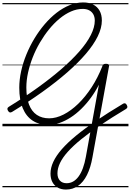

<svg xmlns="http://www.w3.org/2000/svg" viewBox="-20 -1035 1073 1574"><path d="M521 519Q482 519 453.5 503Q425 487 409.5 457.5Q394 428 394 388Q394 341 417 291.5Q440 242 486 189Q532 136 603 77.5Q674 19 770 -46Q866 -111 988 -184Q997 -190 1005 -188Q1013 -186 1019 -175Q1026 -163 1024 -155Q1022 -147 1012 -141Q895 -71 804 -9.5Q713 52 646.5 106Q580 160 536.5 208.5Q493 257 472 301Q451 345 451 386Q451 424 471 445.5Q491 467 526 467Q584 467 624.5 411.5Q665 356 684 250L791 -341Q762 -284 725 -233.5Q688 -183 646 -142Q604 -101 559 -72Q514 -43 467.5 -27Q421 -11 375 -11Q302 -11 248.5 -45.5Q195 -80 166.5 -148Q138 -216 138 -316Q138 -381 153 -450Q168 -519 196 -587.5Q224 -656 262 -719Q300 -782 346 -836Q392 -890 443.5 -930Q495 -970 550.5 -992.5Q606 -1015 662 -1015Q710 -1015 744 -997.5Q778 -980 796.5 -947Q815 -914 815 -867Q815 -806 781.5 -737.5Q748 -669 684.5 -594.5Q621 -520 530.5 -441Q440 -362 326 -280.5Q212 -199 78 -117Q67 -111 59.5 -113.5Q52 -116 45 -128Q39 -139 41 -146.5Q43 -154 53 -160Q180 -238 288.5 -316Q397 -394 483.5 -469Q570 -544 631.5 -614.5Q693 -685 725 -748.5Q757 -812 757 -866Q757 -896 745 -917.5Q733 -939 711 -950.5Q689 -962 658 -962Q610 -962 562 -941Q514 -920 468.5 -882.5Q423 -845 382.5 -795Q342 -745 307.5 -686.5Q273 -628 248.5 -565.5Q224 -503 210 -440Q196 -377 196 -318Q196 -234 218 -177.5Q240 -121 282 -93Q324 -65 383 -65Q440 -65 501 -96Q562 -127 621 -184Q680 -241 731 -319.5Q782 -398 819 -492Q821 -503 828 -507.5Q835 -512 849 -512Q878 -512 874 -493L738 254Q723 340 693 399.5Q663 459 619.5 489Q576 519 521 519ZM0 490H1033V500H0ZM0 -20H1033V0H0ZM0 -505H1033V-500H0ZM0 -1010H1033V-1000H0Z"/></svg>

Font: Playwrite ZA Guides
Style: Regular
Weight: 400
Designer: Veronika Burian, José Scaglione
Foundry: TypeTogether
Version: Version 1.003